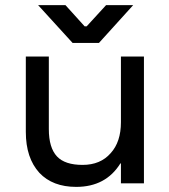

<svg xmlns="http://www.w3.org/2000/svg" viewBox="-20 -717 660 751"><path d="M543 0H453V-78H451Q394 14 278 14Q186 14 134 -41Q81 -99 81 -201V-496H171V-212Q171 -139 203 -105Q234 -72 303 -72Q373 -72 413 -118Q453 -162 453 -239V-496H543ZM264 -549 129 -697H236L311 -614H319L395 -697H501L367 -549Z"/></svg>

Font: Rilu
Style: Bold
Weight: 500
Designer: Alí Sinisterra
Foundry: Alí Sinisterra
Version: ""